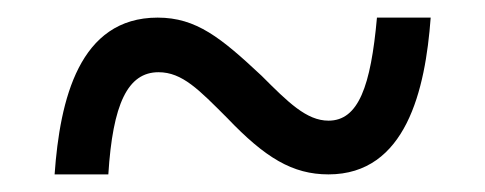

<svg xmlns="http://www.w3.org/2000/svg" viewBox="-20 -466 551 218"><path d="M42 -268H103C108 -348 125 -384 160 -384C187 -384 206 -364 238 -332C281 -287 312 -268 353 -268C441 -268 463 -364 469 -446H408C401 -368 387 -329 353 -329C328 -329 307 -350 277 -380C231 -423 203 -446 159 -446C70 -446 48 -353 42 -268Z"/></svg>

Font: Noto Serif Hebrew SemiCondensed Medium
Style: Regular
Weight: 500
Width: 4
Designer: Monotype Design Team
Foundry: Monotype Imaging Inc.
Version: Version 2.004